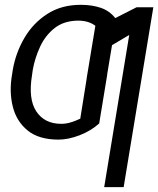

<svg xmlns="http://www.w3.org/2000/svg" viewBox="-20 -558 644 781"><path d="M603.7 -528.4 483 203.1H403.8L505.7 -415.8L435.7 -374.3L415.8 -254.6H416.2L383.5 -55.8Q349.8 -25.6 303.8 -7.8Q257.8 9.9 217.7 9.9Q138.1 9.9 92.5 -27.2Q46.9 -64.3 32 -124.5Q17 -184.7 28.8 -253.2L32.3 -275.6Q44.4 -344.1 79.5 -404.1Q114.7 -464.1 172.2 -501.2Q229.8 -538.4 308.6 -538.4Q353.7 -538.4 389.6 -526.3Q425.4 -514.2 448.9 -484.4L535.5 -528.4ZM229 -54.3Q248.9 -54.3 268.5 -60.4Q288 -66.4 306.5 -75.3L332.7 -239H332.4L367.9 -453.1Q340.6 -473.7 299.7 -474.1Q240.8 -474.1 202.6 -444.1Q164.4 -414.1 143.3 -368.4Q122.2 -322.8 113.6 -275.6L110.4 -253.2Q94.1 -155.5 127.7 -104.9Q161.2 -54.3 229 -54.3Z"/></svg>

Font: Inter Light  BETA
Style: Italic
Weight: 300
Italic angle: 9.39999°
Designer: Rasmus Andersson
Foundry: rsms
Version: Version 3.011;git-f93a4a705